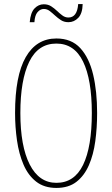

<svg xmlns="http://www.w3.org/2000/svg" viewBox="-20 -1006 551 943"><path d="M457 -451Q457 -379 448 -312.5Q439 -246 416.5 -194.5Q394 -143 355.5 -113Q317 -83 257 -83Q197 -83 157.5 -114Q118 -145 95.5 -197.5Q73 -250 63.5 -316Q54 -382 54 -451Q54 -634 106.5 -725.5Q159 -817 257 -817Q331 -817 374.5 -769.5Q418 -722 437.5 -639.5Q457 -557 457 -451ZM80 -451Q80 -288 126 -198Q172 -108 257 -108Q345 -108 388 -196Q431 -284 431 -451Q431 -615 388 -703.5Q345 -792 257 -792Q167 -792 123.5 -702.5Q80 -613 80 -451ZM126 -897Q130 -944 149.5 -964.5Q169 -985 195 -985Q216 -985 231.5 -975Q247 -965 260 -952.5Q273 -940 286.5 -930Q300 -920 316 -920Q359 -920 364 -986H386Q385 -940 364.5 -918.5Q344 -897 316 -897Q295 -897 279.5 -907Q264 -917 250.5 -929.5Q237 -942 224 -952Q211 -962 195 -962Q178 -962 164.5 -946.5Q151 -931 149 -897Z"/></svg>

Font: Noto Sans Kannada UI ExtraCondensed Thin
Style: Regular
Weight: 100
Width: 2
Designer: Jelle Bosma - Monotype Design Team
Foundry: Monotype Imaging Inc.
Version: Version 2.005; ttfautohint (v1.8.4.7-5d5b)